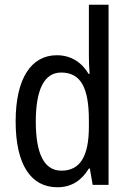

<svg xmlns="http://www.w3.org/2000/svg" viewBox="-20 -780 548 810"><path d="M222 10C283 10 325 -20 355 -69H359L371 0H438V-760H355V-543C355 -523 356 -494 358 -468H354C325 -517 279 -547 220 -547C111 -547 46 -448 46 -268C46 -86 110 10 222 10ZM239 -60C166 -60 131 -132 131 -267C131 -399 165 -474 238 -474C322 -474 355 -408 355 -272V-246C355 -122 319 -60 239 -60Z"/></svg>

Font: Noto Sans Gurmukhi UI Condensed
Style: Regular
Weight: 400
Width: 3
Designer: Jelle Bosma - Monotype Design Team
Foundry: Monotype Imaging Inc.
Version: Version 2.004